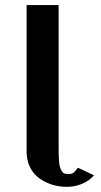

<svg xmlns="http://www.w3.org/2000/svg" viewBox="-20 -720 393 750"><path d="M84 -700.2H209V-160.2Q209 -135.3 209.2 -122.3Q209.5 -109.4 210.4 -93Q211.4 -76.7 213.9 -68.8Q216.3 -61 220.5 -53.2Q224.6 -45.4 231 -42.7Q237.3 -40 246.1 -40Q259.8 -40 266.4 -44.7Q272.9 -49.3 284.2 -64.9L347.2 -35.2Q328.6 -13.2 300 -1.7Q271.5 9.8 241.2 9.8Q219.2 9.8 198 5.1Q176.8 0.5 155.8 -10Q134.8 -20.5 119.1 -35.9Q103.5 -51.3 93.8 -74.7Q84 -98.1 84 -127Z"/></svg>

Font: Pfennig
Style: Bold
Weight: 700
Version: Version 20120410 ; ttfautohint (v0.8)